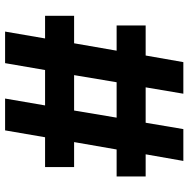

<svg xmlns="http://www.w3.org/2000/svg" viewBox="-13 -727 740 754"><g transform="rotate(90 357.0 -350.0)"><path d="M104 0 131 -157H42V-271H150L179 -438H80V-552H198L224 -700H348L323 -552H462L487 -700H612L586 -552H673V-438H567L538 -271H636V-157H519L492 0H367L394 -157H255L228 0ZM275 -271H414L442 -438H303Z"/></g></svg>

Font: Readex Pro SemiBold
Style: Regular
Weight: 600
Designer: Bonnie Shaver-Troup, Thomas Jockin
Foundry: Lexend
Version: Version 1.204; ttfautohint (v1.8.4.7-5d5b)